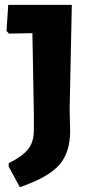

<svg xmlns="http://www.w3.org/2000/svg" viewBox="-20 -665 386 794"><path d="M277 -645 268 -213 270 -122Q270 -34 224.5 17.5Q179 69 62 109L16 24V10Q74 -19 97 -49Q120 -79 120 -126V-197L114 -528L17 -526L7 -537L14 -645Z"/></svg>

Font: Alegreya Sans ExtraBold
Style: Regular
Weight: 800
Designer: Juan Pablo del Peral
Foundry: Huerta Tipografica
Version: Version 2.007